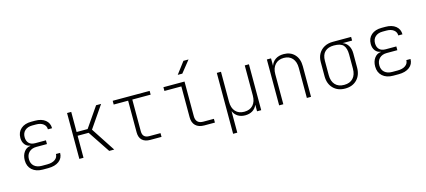

<svg xmlns="http://www.w3.org/2000/svg" viewBox="-68 -1414 4935 2223"><g transform="rotate(-15 2400.0 -302.5)"><path d="M340 10H275Q194 10 147 -32.5Q100 -75 100 -147Q100 -207 129.5 -247.5Q159 -288 206 -292V-296Q167 -300 142.5 -332Q118 -364 118 -411Q118 -480 164 -520Q210 -560 288 -560H334Q411 -560 456.5 -523.5Q502 -487 502 -425H452Q452 -466 420 -490.5Q388 -515 334 -515H288Q233 -515 200.5 -486Q168 -457 168 -407Q168 -361 193.5 -334.5Q219 -308 270 -308H397V-263H270Q215 -263 182.5 -231.5Q150 -200 150 -147Q150 -95 183.5 -65Q217 -35 275 -35H340Q399 -35 433.5 -59.5Q468 -84 468 -125H518Q518 -63 470 -26.5Q422 10 340 10Z M715 0V-550H765V-309H897L1063 -550H1123L944 -289L1133 0H1073L897 -264H765V0Z M1565 0Q1502 0 1468.5 -32Q1435 -64 1435 -125V-505H1262V-550H1705V-505H1485V-125Q1485 -45 1565 -45H1700V0Z M2213 0Q2146 0 2109.5 -35Q2073 -70 2073 -135V-505H1870V-550H2123V-135Q2123 -45 2213 -45H2340V0ZM2067 -645 2173 -785H2234L2122 -645Z M2510 180V-550H2560V-190Q2560 -116 2597.5 -74.5Q2635 -33 2702 -33Q2770 -33 2807.5 -74.5Q2845 -116 2845 -190V-550H2895V0H2845V-75H2843Q2826 -35 2789.5 -12.5Q2753 10 2702 10Q2652 10 2615.5 -12.5Q2579 -35 2562 -75H2560V180Z M3110 0V-550H3160V-460Q3175 -507 3214.5 -533.5Q3254 -560 3313 -560Q3394 -560 3443 -508Q3492 -456 3492 -367V0H3442V-360Q3442 -434 3405 -475.5Q3368 -517 3303 -517Q3237 -517 3198.5 -475Q3160 -433 3160 -360V0Z M3900 10Q3812 10 3758.5 -44.5Q3705 -99 3705 -190V-360Q3705 -417 3729.5 -459.5Q3754 -502 3798 -526Q3842 -550 3900 -550H4120V-506H4005Q4046 -493 4070.5 -454Q4095 -415 4095 -360V-190Q4095 -99 4042 -44.5Q3989 10 3900 10ZM3900 -34Q3969 -34 4007 -75Q4045 -116 4045 -190V-360Q4045 -434 4014 -470Q3983 -506 3900 -506Q3832 -506 3793.5 -470Q3755 -434 3755 -360V-190Q3755 -116 3793 -75Q3831 -34 3900 -34Z M4540 10H4475Q4394 10 4347 -32.5Q4300 -75 4300 -147Q4300 -207 4329.5 -247.5Q4359 -288 4406 -292V-296Q4367 -300 4342.5 -332Q4318 -364 4318 -411Q4318 -480 4364 -520Q4410 -560 4488 -560H4534Q4611 -560 4656.5 -523.5Q4702 -487 4702 -425H4652Q4652 -466 4620 -490.5Q4588 -515 4534 -515H4488Q4433 -515 4400.5 -486Q4368 -457 4368 -407Q4368 -361 4393.5 -334.5Q4419 -308 4470 -308H4597V-263H4470Q4415 -263 4382.5 -231.5Q4350 -200 4350 -147Q4350 -95 4383.5 -65Q4417 -35 4475 -35H4540Q4599 -35 4633.5 -59.5Q4668 -84 4668 -125H4718Q4718 -63 4670 -26.5Q4622 10 4540 10Z"/></g></svg>

Font: JetBrains Mono NL Thin
Style: Regular
Weight: 100
Monospace: yes
Designer: Philipp Nurullin, Konstantin Bulenkov
Foundry: JetBrains
Version: Version 2.305; ttfautohint (v1.8.4.7-5d5b)